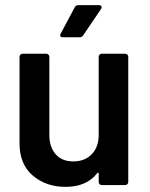

<svg xmlns="http://www.w3.org/2000/svg" viewBox="-20 -720 584 747"><path d="M376 -511H467Q472 -511 475.5 -507.5Q479 -504 479 -499V-12Q479 -7 475.5 -3.5Q472 0 467 0H376Q371 0 367.5 -3.5Q364 -7 364 -12V-44Q364 -47 362 -48Q360 -49 358 -46Q317 7 235 7Q159 7 107.5 -37Q56 -81 56 -162V-499Q56 -504 59.5 -507.5Q63 -511 68 -511H160Q165 -511 168.5 -507.5Q172 -504 172 -499V-195Q172 -148 196.5 -120Q221 -92 265 -92Q310 -92 337 -120Q364 -148 364 -195V-499Q364 -504 367.5 -507.5Q371 -511 376 -511ZM216 -589 271 -692Q275 -700 286 -700H365Q372 -700 374.5 -695.5Q377 -691 373 -685L304 -583Q299 -575 290 -575H224Q217 -575 215 -579Q213 -583 216 -589Z"/></svg>

Font: Amber EN SemiBold
Style: Regular
Weight: 600
Designer: Jeremy Tribby
Foundry: Tribby Type
Version: Version 1.408 November 24, 2021